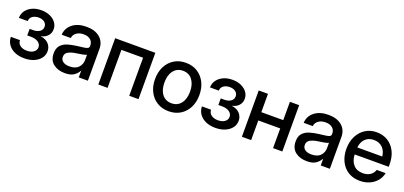

<svg xmlns="http://www.w3.org/2000/svg" viewBox="10 -1262 4224 2009"><g transform="rotate(20 2122.0 -257.5)"><path d="M238.8 7.8Q175.3 7.8 129.2 -13.9Q83 -35.6 57.9 -72.5Q32.7 -109.4 32.2 -155.8H133.8Q134.8 -118.7 163.3 -97.4Q191.9 -76.2 237.3 -76.2Q283.7 -76.2 312.7 -96.9Q341.8 -117.7 341.8 -150.9Q341.8 -185.1 311.5 -206.8Q281.2 -228.5 228.5 -228.5H188.5V-301.3H228.5Q272.9 -301.3 300.5 -321.3Q328.1 -341.3 328.1 -374Q328.1 -406.2 303.5 -425.8Q278.8 -445.3 238.3 -445.3Q197.3 -445.3 169.7 -425.5Q142.1 -405.8 141.6 -371.1H43.5Q43.9 -416.5 69.3 -451.7Q94.7 -486.8 138.4 -506.8Q182.1 -526.9 238.8 -526.9Q294.4 -526.9 336.7 -507.6Q378.9 -488.3 402.6 -455.8Q426.3 -423.3 426.3 -382.8Q426.3 -339.4 398.7 -308.8Q371.1 -278.3 324.2 -269V-268.1Q381.8 -260.7 413.6 -226.6Q445.3 -192.4 445.3 -144.5Q445.3 -100.6 418.7 -66.2Q392.1 -31.7 345.5 -12Q298.8 7.8 238.8 7.8Z M690.9 8.3Q613.8 8.3 563 -31Q512.2 -70.3 512.2 -147.5Q512.2 -206.1 541.3 -237.5Q570.3 -269 616.9 -282.7Q663.6 -296.4 715.8 -302.7Q764.2 -308.6 792.5 -312.5Q820.8 -316.4 832.8 -324.2Q844.7 -332 844.7 -351.1V-355.5Q844.7 -393.1 817.4 -417.2Q790 -441.4 740.7 -441.4Q691.4 -441.4 660.2 -417.7Q628.9 -394 626 -358.4H524.9Q528.3 -432.1 586.9 -479Q645.5 -525.9 742.2 -525.9Q837.4 -525.9 892.1 -479Q946.8 -432.1 946.8 -353.5V0H845.2V-73.2H843.3Q827.1 -42 792.2 -16.8Q757.3 8.3 690.9 8.3ZM711.9 -74.7Q780.3 -74.7 812.7 -110.1Q845.2 -145.5 845.2 -192.9V-253.4Q835 -245.1 798.8 -238.5Q762.7 -231.9 721.7 -226.1Q679.2 -219.7 647 -202.1Q614.7 -184.6 614.7 -145.5Q614.7 -112.3 640.9 -93.5Q667 -74.7 711.9 -74.7Z M1510.3 -515.6V0H1407.2V-423.3H1166V0H1063V-515.6Z M1848.1 11.7Q1774.4 11.7 1718.8 -22.5Q1663.1 -56.6 1632.1 -117.2Q1601.1 -177.7 1601.1 -256.8Q1601.1 -336.9 1632.1 -397.7Q1663.1 -458.5 1718.8 -492.9Q1774.4 -527.3 1848.1 -527.3Q1921.9 -527.3 1977.3 -492.9Q2032.7 -458.5 2063.7 -397.7Q2094.7 -336.9 2094.7 -256.8Q2094.7 -177.7 2063.7 -117.2Q2032.7 -56.6 1977.3 -22.5Q1921.9 11.7 1848.1 11.7ZM1848.1 -77.1Q1914.6 -77.1 1952.6 -126Q1990.7 -174.8 1990.7 -256.8Q1990.7 -339.8 1952.4 -389.2Q1914.1 -438.5 1848.1 -438.5Q1782.2 -438.5 1743.9 -389.4Q1705.6 -340.3 1705.6 -256.8Q1705.6 -174.3 1743.7 -125.7Q1781.7 -77.1 1848.1 -77.1Z M2366.7 7.8Q2303.2 7.8 2257.1 -13.9Q2210.9 -35.6 2185.8 -72.5Q2160.6 -109.4 2160.2 -155.8H2261.7Q2262.7 -118.7 2291.3 -97.4Q2319.8 -76.2 2365.2 -76.2Q2411.6 -76.2 2440.7 -96.9Q2469.7 -117.7 2469.7 -150.9Q2469.7 -185.1 2439.5 -206.8Q2409.2 -228.5 2356.4 -228.5H2316.4V-301.3H2356.4Q2400.9 -301.3 2428.5 -321.3Q2456.1 -341.3 2456.1 -374Q2456.1 -406.2 2431.4 -425.8Q2406.7 -445.3 2366.2 -445.3Q2325.2 -445.3 2297.6 -425.5Q2270 -405.8 2269.5 -371.1H2171.4Q2171.9 -416.5 2197.3 -451.7Q2222.7 -486.8 2266.4 -506.8Q2310.1 -526.9 2366.7 -526.9Q2422.4 -526.9 2464.6 -507.6Q2506.8 -488.3 2530.5 -455.8Q2554.2 -423.3 2554.2 -382.8Q2554.2 -339.4 2526.6 -308.8Q2499 -278.3 2452.1 -269V-268.1Q2509.8 -260.7 2541.5 -226.6Q2573.2 -192.4 2573.2 -144.5Q2573.2 -100.6 2546.6 -66.2Q2520 -31.7 2473.4 -12Q2426.8 7.8 2366.7 7.8Z M2764.6 -515.6V-311.5H3008.8V-515.6H3111.8V0H3008.8V-219.2H2764.6V0H2661.6V-515.6Z M3385.3 8.3Q3308.1 8.3 3257.3 -31Q3206.5 -70.3 3206.5 -147.5Q3206.5 -206.1 3235.6 -237.5Q3264.6 -269 3311.3 -282.7Q3357.9 -296.4 3410.2 -302.7Q3458.5 -308.6 3486.8 -312.5Q3515.1 -316.4 3527.1 -324.2Q3539.1 -332 3539.1 -351.1V-355.5Q3539.1 -393.1 3511.7 -417.2Q3484.4 -441.4 3435.1 -441.4Q3385.7 -441.4 3354.5 -417.7Q3323.2 -394 3320.3 -358.4H3219.2Q3222.7 -432.1 3281.2 -479Q3339.8 -525.9 3436.5 -525.9Q3531.7 -525.9 3586.4 -479Q3641.1 -432.1 3641.1 -353.5V0H3539.6V-73.2H3537.6Q3521.5 -42 3486.6 -16.8Q3451.7 8.3 3385.3 8.3ZM3406.2 -74.7Q3474.6 -74.7 3507.1 -110.1Q3539.6 -145.5 3539.6 -192.9V-253.4Q3529.3 -245.1 3493.2 -238.5Q3457 -231.9 3416 -226.1Q3373.5 -219.7 3341.3 -202.1Q3309.1 -184.6 3309.1 -145.5Q3309.1 -112.3 3335.2 -93.5Q3361.3 -74.7 3406.2 -74.7Z M3977.5 11.7Q3900.9 11.7 3845.9 -22.9Q3791 -57.6 3761.5 -118.4Q3731.9 -179.2 3731.9 -256.8Q3731.9 -335.4 3762.7 -396.5Q3793.5 -457.5 3847.7 -492.4Q3901.9 -527.3 3972.2 -527.3Q4045.4 -527.3 4099.4 -493.2Q4153.3 -459 4183.1 -398.2Q4212.9 -337.4 4212.9 -257.8V-230H3833.5Q3836.4 -160.2 3873.8 -117.2Q3911.1 -74.2 3979 -74.2Q4029.8 -74.2 4062.5 -97.2Q4095.2 -120.1 4106 -156.7H4205.1Q4195.8 -106.9 4163.8 -68.8Q4131.8 -30.8 4083.7 -9.5Q4035.6 11.7 3977.5 11.7ZM3834.5 -308.1H4112.3Q4106 -369.6 4068.8 -405.5Q4031.7 -441.4 3973.1 -441.4Q3914.6 -441.4 3877.7 -405.5Q3840.8 -369.6 3834.5 -308.1Z"/></g></svg>

Font: Inter Display Medium
Style: Regular
Weight: 500
Designer: Rasmus Andersson
Foundry: rsms
Version: Version 4.001;git-9221beed3